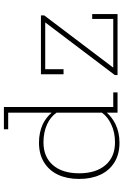

<svg xmlns="http://www.w3.org/2000/svg" viewBox="156 -779 633 985"><g transform="rotate(-90 472.5 -286.5)"><path d="M233 10Q174 10 132 -16Q90 -42 68.5 -88.5Q47 -135 47 -197Q47 -259 68.5 -305Q90 -351 132 -377Q174 -403 233 -403Q286 -403 329 -383Q363 -366 387 -338V-561H302V-583H416V-22H491V0H387V-55Q363 -28 329 -11Q286 10 233 10ZM235 -13Q287 -13 328 -33Q365 -50 387 -80V-313Q365 -344 328 -361Q287 -380 235 -380Q160 -380 118 -331.5Q76 -283 76 -197Q76 -111 118 -62Q160 -13 235 -13ZM580 0V-14L850 -371H610V-277H584V-393H886V-376L618 -22H868V-130H893V0Z"/></g></svg>

Font: Rokkitt SemiBold Thin
Style: Regular
Weight: 250
Version: Version 3.103